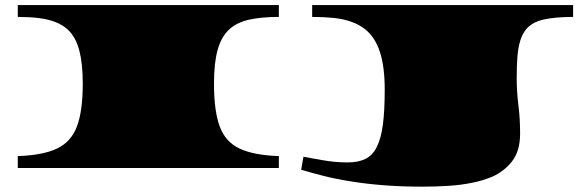

<svg xmlns="http://www.w3.org/2000/svg" viewBox="-20 -650 2259 743"><path d="M48.8 0V-45.9Q146.5 -49.3 201.2 -75.4Q255.9 -101.6 278.1 -161.6Q300.3 -221.7 300.3 -326.2Q300.3 -403.3 286.9 -454.8Q273.4 -506.3 242.2 -535.6Q221.7 -554.2 193.8 -564.9Q166 -575.7 129.9 -580.1Q93.8 -584.5 48.8 -584.5V-630.4H1059.1V-584.5Q992.2 -584.5 944.3 -574Q896.5 -563.5 866.5 -535.6Q836.4 -507.8 822.3 -457.3Q808.1 -406.7 808.1 -326.2Q808.1 -220.7 830.3 -160.6Q852.5 -100.6 907.2 -75Q961.9 -49.3 1059.1 -45.9V0ZM1614.7 72.3Q1532.2 72.3 1464.4 66.9Q1396.5 61.5 1339.8 52.2Q1283.2 43.5 1235.4 31.5Q1187.5 19.5 1145.5 6.8L1154.3 -43.5Q1195.3 -35.6 1223.9 -30.8Q1252.4 -25.9 1276.1 -23.7Q1299.8 -21.5 1325.7 -21.5Q1366.2 -21.5 1393.8 -34.9Q1421.4 -48.3 1438 -81.1Q1454.6 -113.8 1461.7 -167.7Q1468.8 -221.7 1468.8 -303.2Q1468.8 -390.6 1450.7 -447.3Q1432.6 -503.9 1395.5 -534.7Q1371.1 -554.7 1340.3 -565.4Q1309.1 -576.7 1271 -580.6Q1232.9 -584.5 1188 -584.5V-630.4H2197.8V-584.5Q2129.4 -584.5 2085 -574.7Q2040.5 -564.9 2017.1 -538.1Q2002 -520.5 1993.7 -494.1Q1985.4 -467.8 1982.4 -432.1Q1979.5 -396.5 1979.5 -349.1Q1979.5 -294.9 1986.1 -243.2Q1992.7 -191.4 1992.7 -133.3Q1992.7 -65.4 1961.4 -25.6Q1930.2 14.2 1883.8 34.2Q1848.1 49.3 1807.6 57.1Q1765.6 65.9 1716.8 69.1Q1668 72.3 1614.7 72.3Z"/></svg>

Font: Asset
Style: Regular
Weight: 400
Version: Version 1.003; ttfautohint (v1.8.4.7-5d5b)